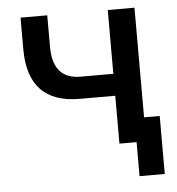

<svg xmlns="http://www.w3.org/2000/svg" viewBox="-49 -564 684 741"><g transform="rotate(-5 293.0 -193.5)"><path d="M461.9 131.8V-92.8H559.6V131.8ZM258.8 -185.5Q157.7 -185.5 107.7 -238Q57.6 -290.5 57.6 -395.5V-517.6H161.1V-395.5Q161.1 -333 188 -301.8Q214.8 -270.5 268.6 -270.5H423.8V-185.5ZM395.5 0V-517.6H499V0Z"/></g></svg>

Font: Cascadia Mono PL
Style: Regular
Weight: 400
Monospace: yes
Designer: Aaron Bell
Foundry: Saja Typeworks
Version: Version 2102.003